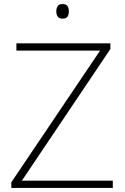

<svg xmlns="http://www.w3.org/2000/svg" viewBox="-20 -928 617 948"><path d="M537 0H36V-28L474 -678H61V-714H525V-686L88 -36H537ZM288 -908Q307 -908 313.5 -898Q320 -888 320 -872Q320 -856 313.5 -846Q307 -836 288 -836Q272 -836 265 -846Q258 -856 258 -872Q258 -888 265 -898Q272 -908 288 -908Z"/></svg>

Font: Noto Sans Hebrew ExtraLight
Style: Regular
Weight: 250
Designer: Monotype Design Team
Foundry: Monotype Imaging Inc.
Version: Version 2.003